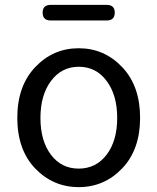

<svg xmlns="http://www.w3.org/2000/svg" viewBox="-20 -755 646 788"><path d="M124 -64Q51 -141 51 -271.5Q51 -402 124.5 -479.5Q198 -557 303 -557Q408 -557 481.5 -479.5Q555 -402 555 -271.5Q555 -141 481.5 -64Q408 13 303 13Q198 13 124 -64ZM189 -120Q232 -63 303 -63Q374 -63 417.5 -120Q461 -177 461 -271Q461 -365 417.5 -423Q374 -481 303.5 -481Q233 -481 189.5 -423Q146 -365 146 -271Q146 -177 189 -120ZM188 -671Q155 -671 155 -703Q155 -735 188 -735H418Q451 -735 451 -703Q451 -671 418 -671Z"/></svg>

Font: Raw Maruko Gothic CJK TC
Style: Regular
Weight: 400
Version: Version 1.001